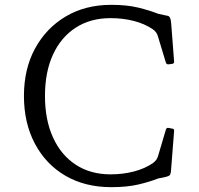

<svg xmlns="http://www.w3.org/2000/svg" viewBox="-20 -767 825 794"><path d="M440 7Q332 7 251 -40Q170 -87 124.5 -172.5Q79 -258 79 -370Q79 -482 125 -566.5Q171 -651 252 -699Q333 -747 440 -747Q505 -747 552 -735.5Q599 -724 634 -710L666 -703Q675 -702 678.5 -699.5Q682 -697 684.5 -690Q687 -683 688 -669L700 -513Q701 -505 693 -503L677 -501Q669 -500 666 -508L633 -617Q630 -627 625 -633.5Q620 -640 612 -646Q578 -669 533 -680.5Q488 -692 437 -692Q354 -692 293 -652.5Q232 -613 199 -541Q166 -469 166 -370Q166 -272 199 -199Q232 -126 293 -86Q354 -46 437 -46Q489 -46 534.5 -58Q580 -70 613 -93Q622 -100 626.5 -106.5Q631 -113 634 -123L666 -231Q669 -240 677 -238L693 -235Q701 -234 700 -225L687 -59Q686 -51 684 -46Q682 -41 675.5 -38.5Q669 -36 655 -33L634 -29Q599 -15 552 -4Q505 7 440 7Z"/></svg>

Font: Hahmlet Light
Style: Regular
Weight: 300
Designer: Minjoo Ham & Mark Frömberg
Foundry: hypertype
Version: Version 1.002